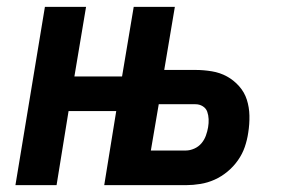

<svg xmlns="http://www.w3.org/2000/svg" viewBox="-20 -540 840 560"><path d="M25 0 111 -520H231L197 -317H336L370 -520H490L459 -336H550Q574 -336 598 -332Q622 -328 642 -317Q662 -306 677.5 -288.5Q693 -271 700 -249Q707 -227 707.5 -202.5Q708 -178 704 -153Q701 -132 694 -111.5Q687 -91 674 -72.5Q661 -54 643.5 -39.5Q626 -25 606 -16Q586 -7 564.5 -3.5Q543 0 523 0H284L319 -216H180L145 0ZM420 -101H522Q534 -101 546.5 -106.5Q559 -112 567.5 -122Q576 -132 580.5 -144.5Q585 -157 587 -169Q589 -181 588.5 -192.5Q588 -204 584.5 -214Q581 -224 571.5 -230Q562 -236 550 -236H443Z"/></svg>

Font: Iosevka Aile Oblique
Style: Bold
Weight: 700
Italic angle: -9°
Designer: Belleve Invis
Foundry: Belleve Invis
Version: Version 31.1.0; ttfautohint (v1.8.4)